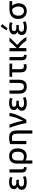

<svg xmlns="http://www.w3.org/2000/svg" viewBox="2436 -3270 1019 5931"><g transform="rotate(-90 2945.5 -304.5)"><path d="M272 13Q211 12 160 -3Q109 -18 78.5 -52Q48 -86 48 -143Q48 -192 73 -225Q98 -258 144 -275Q111 -289 89 -316Q67 -343 67 -382Q67 -456 126 -494.5Q185 -533 285 -533Q340 -533 383 -523.5Q426 -514 443 -506L425 -427Q404 -435 368.5 -443.5Q333 -452 288 -452Q257 -452 230 -445.5Q203 -439 186.5 -423Q170 -407 170 -379Q170 -348 188.5 -333Q207 -318 232 -313.5Q257 -309 277 -309H357V-233H273Q248 -233 219.5 -227Q191 -221 171.5 -203Q152 -185 152 -149Q152 -109 185 -90Q218 -71 280 -71Q339 -71 385 -83.5Q431 -96 447 -104L472 -25Q454 -14 401 -0.5Q348 13 272 13Z M742 10Q655 8 618.5 -28Q582 -64 582 -139V-521H681V-147Q681 -103 697 -88.5Q713 -74 755 -69Z M857 185V-291Q857 -400 914.5 -465.5Q972 -531 1083 -531Q1203 -531 1265.5 -462Q1328 -393 1328 -260Q1328 -182 1300 -120.5Q1272 -59 1218.5 -24Q1165 11 1087 11Q1041 11 1007.5 -0.5Q974 -12 955 -24V185ZM1073 -75Q1128 -75 1161.5 -99Q1195 -123 1210 -164.5Q1225 -206 1225 -260Q1225 -347 1193.5 -396Q1162 -445 1085 -445Q1025 -445 990 -405.5Q955 -366 955 -280V-110Q1003 -75 1073 -75Z M1783 185V-272Q1783 -367 1756 -406Q1729 -445 1657 -445Q1624 -445 1596.5 -441.5Q1569 -438 1558 -435V0H1458V-503Q1492 -512 1545 -521.5Q1598 -531 1667 -531Q1750 -531 1797 -501Q1844 -471 1863 -417Q1882 -363 1882 -292V185Z M2108 0Q2101 -53 2086.5 -119.5Q2072 -186 2052 -256.5Q2032 -327 2008.5 -395.5Q1985 -464 1961 -521H2063Q2087 -459 2110.5 -389Q2134 -319 2152 -245.5Q2170 -172 2178 -103Q2227 -195 2268 -303.5Q2309 -412 2324 -521H2425Q2409 -420 2377.5 -332.5Q2346 -245 2303.5 -163.5Q2261 -82 2211 0Z M2715 13Q2654 12 2603 -3Q2552 -18 2521.5 -52Q2491 -86 2491 -143Q2491 -192 2516 -225Q2541 -258 2587 -275Q2554 -289 2532 -316Q2510 -343 2510 -382Q2510 -456 2569 -494.5Q2628 -533 2728 -533Q2783 -533 2826 -523.5Q2869 -514 2886 -506L2868 -427Q2847 -435 2811.5 -443.5Q2776 -452 2731 -452Q2700 -452 2673 -445.5Q2646 -439 2629.5 -423Q2613 -407 2613 -379Q2613 -348 2631.5 -333Q2650 -318 2675 -313.5Q2700 -309 2720 -309H2800V-233H2716Q2691 -233 2662.5 -227Q2634 -221 2614.5 -203Q2595 -185 2595 -149Q2595 -109 2628 -90Q2661 -71 2723 -71Q2782 -71 2828 -83.5Q2874 -96 2890 -104L2915 -25Q2897 -14 2844 -0.5Q2791 13 2715 13Z M3233 12Q3117 12 3067.5 -50.5Q3018 -113 3018 -223V-521H3117V-233Q3117 -147 3145.5 -111Q3174 -75 3233 -75Q3292 -75 3320.5 -111Q3349 -147 3349 -233V-521H3448V-223Q3448 -113 3398.5 -50.5Q3349 12 3233 12Z M3841 9Q3774 9 3738 -15.5Q3702 -40 3688.5 -86.5Q3675 -133 3675 -197V-438H3538V-521H3947V-438H3774V-193Q3774 -125 3794 -101Q3814 -77 3858 -77Q3879 -77 3893.5 -79Q3908 -81 3923 -85L3932 -4Q3918 1 3894.5 5Q3871 9 3841 9Z M4209 10Q4122 8 4085.5 -28Q4049 -64 4049 -139V-521H4148V-147Q4148 -103 4164 -88.5Q4180 -74 4222 -69Z M4327 0V-521H4427V-299Q4461 -333 4501.5 -375Q4542 -417 4578 -456Q4614 -495 4636 -521H4753Q4731 -495 4701 -462.5Q4671 -430 4638.5 -396.5Q4606 -363 4576 -333Q4546 -303 4522 -281Q4566 -247 4613.5 -199Q4661 -151 4702.5 -98.5Q4744 -46 4770 0H4655Q4628 -44 4588 -90.5Q4548 -137 4505.5 -177.5Q4463 -218 4427 -242V0Z M5053 13Q4992 12 4941 -3Q4890 -18 4859.5 -52Q4829 -86 4829 -143Q4829 -192 4854 -225Q4879 -258 4925 -275Q4892 -289 4870 -316Q4848 -343 4848 -382Q4848 -456 4907 -494.5Q4966 -533 5066 -533Q5121 -533 5164 -523.5Q5207 -514 5224 -506L5206 -427Q5185 -435 5149.5 -443.5Q5114 -452 5069 -452Q5038 -452 5011 -445.5Q4984 -439 4967.5 -423Q4951 -407 4951 -379Q4951 -348 4969.5 -333Q4988 -318 5013 -313.5Q5038 -309 5058 -309H5138V-233H5054Q5029 -233 5000.5 -227Q4972 -221 4952.5 -203Q4933 -185 4933 -149Q4933 -109 4966 -90Q4999 -71 5061 -71Q5120 -71 5166 -83.5Q5212 -96 5228 -104L5253 -25Q5235 -14 5182 -0.5Q5129 13 5053 13ZM5031 -578 4977 -618 5094 -794 5166 -742Z M5569 13Q5499 13 5444 -18.5Q5389 -50 5357 -108.5Q5325 -167 5325 -247Q5325 -344 5364 -404.5Q5403 -465 5466.5 -493Q5530 -521 5604 -521H5875V-438H5734Q5767 -403 5788.5 -350.5Q5810 -298 5810 -238Q5810 -162 5780 -105.5Q5750 -49 5696 -18Q5642 13 5569 13ZM5569 -74Q5635 -74 5672.5 -119Q5710 -164 5710 -241Q5710 -300 5688 -352.5Q5666 -405 5628 -438H5602Q5576 -438 5545.5 -430Q5515 -422 5488 -402Q5461 -382 5444 -344Q5427 -306 5427 -247Q5427 -165 5466.5 -119.5Q5506 -74 5569 -74Z"/></g></svg>

Font: Ubuntu Sans Medium
Style: Regular
Weight: 500
Designer: Dalton Maag Ltd
Foundry: Dalton Maag Ltd
Version: Version 1.006; ttfautohint (v1.8.4.7-5d5b)